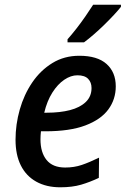

<svg xmlns="http://www.w3.org/2000/svg" viewBox="-20 -786 534 816"><path d="M236 10Q177 10 134 -14Q91 -38 68.5 -83Q46 -128 46 -192Q46 -257 64 -320.5Q82 -384 117 -435.5Q152 -487 202.5 -518Q253 -549 317 -549Q394 -549 433 -514Q472 -479 472 -419Q472 -364 440.5 -321Q409 -278 343 -253Q277 -228 173 -228H154Q153 -219 152.5 -210.5Q152 -202 152 -194Q152 -138 178 -106Q204 -74 257 -74Q295 -74 327.5 -85Q360 -96 401 -116L400 -30Q362 -12 324.5 -1Q287 10 236 10ZM179 -307Q235 -307 277.5 -318Q320 -329 344.5 -352.5Q369 -376 369 -412Q369 -436 354.5 -451Q340 -466 309 -466Q281 -466 253 -447Q225 -428 202.5 -392.5Q180 -357 168 -307ZM267 -619Q284 -638 304 -663.5Q324 -689 343 -716.5Q362 -744 376 -766H494V-757Q484 -744 465 -723.5Q446 -703 423.5 -681Q401 -659 378.5 -639.5Q356 -620 337 -606H267Z"/></svg>

Font: Noto Sans Display Medium
Style: Italic
Weight: 500
Italic angle: -12°
Designer: Monotype Design Team
Foundry: Monotype Imaging Inc.
Version: Version 2.003